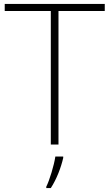

<svg xmlns="http://www.w3.org/2000/svg" viewBox="-20 -734 555 975"><path d="M277 0V-678H512V-714H4V-678H238V0ZM301 68V61H261C255 104 231 183 215 214V221H238C268 175 290 116 301 68Z"/></svg>

Font: Noto Sans Ethiopic ExtraLight
Style: Regular
Weight: 200
Designer: Monotype Design Team
Foundry: Monotype Imaging Inc.
Version: Version 2.102